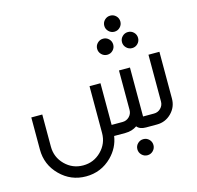

<svg xmlns="http://www.w3.org/2000/svg" viewBox="-132 -895 1270 1239"><g transform="rotate(-15 503.0 -276.0)"><path d="M293 205.1Q191.9 205.1 120.4 133.5Q48.8 62 48.8 -39.1V-253.9H122.1V-39.1Q122.1 31.7 172.1 81.8Q222.2 131.8 293 131.8Q363.8 131.8 413.8 81.8Q463.9 31.7 463.9 -39.1V-351.6H537.1V-73.2H610.4Q636.7 -73.2 655.3 -91.8Q673.8 -110.4 673.8 -136.7V-400.4H747.1V-73.2H820.3Q846.7 -73.2 865.2 -91.8Q883.8 -110.4 883.8 -136.7V-449.2H957V-136.7Q957 -80.1 917 -40Q877 0 820.3 0H747.1Q705.6 0 687.5 -23.4Q653.8 0 610.4 0H534.2Q522.9 76.2 465.8 133.8Q394 205.1 293 205.1ZM627.4 -517.6Q605.5 -517.6 589.6 -533.4Q573.7 -549.3 573.7 -571.3Q573.7 -593.8 589.6 -609.4Q605.5 -625 627.4 -625Q649.9 -625 665.5 -609.4Q681.2 -593.8 681.2 -571.3Q681.2 -549.3 665.5 -533.4Q649.9 -517.6 627.4 -517.6ZM793.5 -517.6Q771.5 -517.6 755.6 -533.4Q739.7 -549.3 739.7 -571.3Q739.7 -593.8 755.6 -609.4Q771.5 -625 793.5 -625Q815.9 -625 831.5 -609.4Q847.2 -593.8 847.2 -571.3Q847.2 -549.3 831.5 -533.4Q815.9 -517.6 793.5 -517.6ZM710.4 -649.4Q688.5 -649.4 672.6 -665.3Q656.7 -681.2 656.7 -703.1Q656.7 -725.6 672.6 -741.2Q688.5 -756.8 710.4 -756.8Q732.9 -756.8 748.5 -741.2Q764.2 -725.6 764.2 -703.1Q764.2 -681.2 748.5 -665.3Q732.9 -649.4 710.4 -649.4ZM710.4 175.8Q688.5 175.8 672.6 159.9Q656.7 144 656.7 122.1Q656.7 99.6 672.6 84Q688.5 68.4 710.4 68.4Q732.9 68.4 748.5 84Q764.2 99.6 764.2 122.1Q764.2 144 748.5 159.9Q732.9 175.8 710.4 175.8Z"/></g></svg>

Font: Catrinity
Style: Regular
Weight: 400
Designer: Alexander Lange
Foundry: High-Logic / Made with FontCreator
Version: Version 2.090;May 20, 2024;FontCreator 15.0.0.2974 64-bit